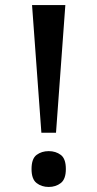

<svg xmlns="http://www.w3.org/2000/svg" viewBox="-20 -734 386 761"><path d="M144 -208 107 -714H239L202 -208ZM173 7Q145 7 125 -8.5Q105 -24 105 -64Q105 -105 125 -120Q145 -135 173 -135Q201 -135 221 -120Q241 -105 241 -64Q241 -24 221 -8.5Q201 7 173 7Z"/></svg>

Font: Noto Serif Armenian Medium
Style: Regular
Weight: 500
Version: Version 2.007